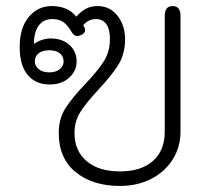

<svg xmlns="http://www.w3.org/2000/svg" viewBox="-20 -604 691 634"><path d="M174 -165Q174 -212 196 -246.5Q218 -281 261 -326Q302 -369 322.5 -401Q343 -433 343 -475Q343 -508 331 -524.5Q319 -541 297 -541Q283 -541 272 -535Q261 -529 255 -521L259 -513Q261 -507 261 -504Q261 -494 247 -488Q241 -485 235 -485Q224 -485 216 -499Q204 -520 190 -530.5Q176 -541 153 -541Q123 -541 107.5 -519Q92 -497 92 -459Q103 -467 118 -472Q133 -477 147 -477Q186 -477 209.5 -455.5Q233 -434 233 -401Q233 -370 208.5 -347.5Q184 -325 144 -325Q98 -325 71.5 -356.5Q45 -388 45 -449Q45 -512 75 -548Q105 -584 151 -584Q204 -584 232 -549Q247 -566 263.5 -575Q280 -584 302 -584Q343 -584 368 -552Q393 -520 393 -475Q393 -426 371 -390.5Q349 -355 305 -308Q265 -265 245.5 -234.5Q226 -204 226 -165Q226 -106 266 -72Q306 -38 376 -38Q446 -38 485 -72.5Q524 -107 524 -169V-552Q524 -584 550 -584Q576 -584 576 -552V-169Q576 -118 550 -77Q524 -36 478.5 -13Q433 10 376 10Q286 10 230 -35.5Q174 -81 174 -165ZM190 -401Q190 -418 177.5 -428Q165 -438 143 -438Q120 -438 107.5 -428Q95 -418 95 -401Q95 -386 108 -375.5Q121 -365 143 -365Q164 -365 177 -375.5Q190 -386 190 -401Z"/></svg>

Font: Kodchasan ExtraLight
Style: Regular
Weight: 275
Version: Version 1.000; ttfautohint (v1.6)